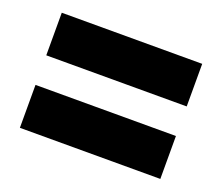

<svg xmlns="http://www.w3.org/2000/svg" viewBox="-71 -629 642 555"><g transform="rotate(20 250.0 -352.0)"><path d="M34 -398V-529H466V-398ZM34 -175V-307H466V-175Z"/></g></svg>

Font: Noto Sans Lao UI ExtCond Blk
Style: Regular
Weight: 900
Width: 2
Designer: Monotype Design Team
Foundry: Monotype Imaging Inc.
Version: Version 2.000; ttfautohint (v1.8.4.7-5d5b)